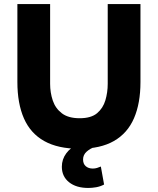

<svg xmlns="http://www.w3.org/2000/svg" viewBox="-20 -728 781 950"><path d="M372 8Q267 8 199 -30Q131 -68 98.5 -142Q66 -216 66 -322V-708H228V-313Q228 -270 241 -231Q254 -192 286 -167.5Q318 -143 374 -143Q431 -143 460.5 -168Q490 -193 501.5 -232Q513 -271 513 -313V-708H675V-322Q675 -217 643 -143Q611 -69 544 -30.5Q477 8 372 8ZM417 202Q357 202 321.5 173.5Q286 145 286 97Q286 60 308 30.5Q330 1 364 -13L452 -2Q427 6 409 22Q391 38 391 61Q391 83 404.5 94.5Q418 106 439 106Q450 106 460 103Q470 100 479 96L495 185Q476 195 455.5 198.5Q435 202 417 202Z"/></svg>

Font: Onest ExtraBold
Style: Regular
Weight: 800
Designer: Dmitri Voloshin, Andrey Kudryavtsev
Foundry: Dmitri Voloshin, Andrey Kudryavtsev
Version: Version 1.000;gftools[0.9.33]